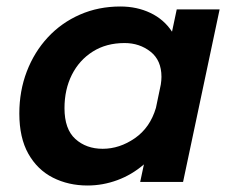

<svg xmlns="http://www.w3.org/2000/svg" viewBox="-20 -560 699 591"><path d="M249.5 11Q190.5 11 142.8 -13.2Q95 -37.5 67.2 -86.8Q39.5 -136 39.5 -210.5Q39.5 -280 62.5 -340Q85.5 -400 127.2 -445Q169 -490 226 -515Q283 -540 350.5 -540Q401.5 -540 443 -520.2Q484.5 -500.5 509.5 -462.5L524 -531H656L543.5 0H411.5L423 -54Q386 -22 341.2 -5.5Q296.5 11 249.5 11ZM178.5 -227Q178.5 -162.5 212 -132.2Q245.5 -102 296 -102Q348 -102 395 -134.5Q442 -167 460 -228L475 -300Q477 -313.5 477 -323.5Q477 -374.5 443.2 -401Q409.5 -427.5 363.5 -427.5Q307 -427.5 265.5 -401.2Q224 -375 201.2 -329.8Q178.5 -284.5 178.5 -227Z"/></svg>

Font: Epilogue SemiBold
Style: Italic
Weight: 600
Italic angle: -12°
Designer: Tyler Finck
Foundry: Etcetera Type Co
Version: Version 2.111; ttfautohint (v1.8.3)